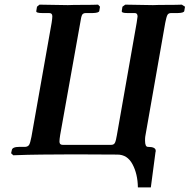

<svg xmlns="http://www.w3.org/2000/svg" viewBox="-20 -667 816 826"><path d="M484.9 -2Q397 -2.9 299.8 -2.9Q200.7 -2.9 159.2 -2Q142.1 -2 98.1 -1Q54.2 0 37.1 1L27.8 -7.8L30.8 -21Q32.7 -35.2 64 -35.2H88.9Q100.1 -36.1 105 -43.5Q109.9 -50.8 115.2 -78.1L202.1 -568.8Q205.1 -587.9 205.1 -597.2Q205.1 -611.3 190.9 -610.8H162.1Q147.9 -610.8 141.4 -613Q134.8 -615.2 136.2 -620.1L139.2 -638.2L149.9 -647L272 -645Q292 -646 336.9 -646Q381.8 -646 401.9 -647L410.2 -638.2L407.2 -620.1Q406.2 -611.3 377.9 -610.8H349.1Q337.9 -610.8 333.5 -603.5Q329.1 -596.2 325.2 -568.8L238.8 -85.9Q235.8 -66.9 235.8 -58.1Q235.8 -43.9 249 -43.9H459Q470.2 -43.9 474.6 -53Q479 -62 482.9 -85.9L567.9 -568.8Q571.8 -592.8 571.8 -596.2Q571.8 -611.3 559.1 -610.8H528.8Q514.6 -610.8 508.8 -613Q502.9 -615.2 503.9 -620.1L506.8 -638.2L519 -647L638.2 -645Q657.2 -646 700.2 -646Q743.2 -646 762.2 -647L775.9 -638.2L772.9 -620.1Q772 -611.3 744.1 -610.8H715.8Q704.6 -610.8 700.2 -602.5Q695.8 -594.2 690.9 -568.8L605 -80.1Q604 -74.2 604 -62Q604 -35.2 616.2 -35.2Q650.4 -35.2 649.9 -18.1Q649.9 -14.2 648.9 -12.2L628.9 139.2H573.2Q572.3 81.1 550 39.6Q527.8 -2 484.9 -2Z"/></svg>

Font: Linux Libertine
Style: Semibold Italic
Weight: 600
Italic angle: -11.5°
Designer: Philipp H. Poll
Foundry: Philipp H. Poll
Version: Version 5.1.2 ; ttfautohint (v0.9)